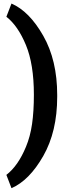

<svg xmlns="http://www.w3.org/2000/svg" viewBox="-20 -810 388 1054"><path d="M43 223 15 150Q79 101 122.5 -4Q146 -60 156 -129.5Q166 -199 166 -290Q166 -457.5 122.2 -563Q78.5 -668.5 15 -718L43 -790.5Q141 -748 217.5 -613.5Q294 -479 294 -289V-278.5Q294 -88 217.5 46.2Q141 180.5 43 223Z"/></svg>

Font: Roberto Sans
Style: Bold
Weight: 700
Designer: Google (font) & Cristiano Sobral (main changes)
Version: Version 1.000;October 12, 2021;FontCreator 14.0.0.2814 64-bi